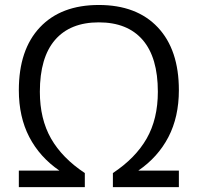

<svg xmlns="http://www.w3.org/2000/svg" viewBox="-20 -770 814 790"><path d="M57.5 0V-68H224.5Q143.5 -123.5 100.5 -206.2Q57.5 -289 57.5 -399Q57.5 -565.5 144.2 -657.5Q231 -749.5 386.5 -749.5Q542.5 -749.5 629.2 -657.5Q716 -565.5 716 -399Q716 -289 673 -206.2Q630 -123.5 549 -68H716V0H444.5V-58Q537.5 -119.5 583.5 -200Q629.5 -280.5 629.5 -392.5Q629.5 -533.5 567 -605.8Q504.5 -678 386.5 -678Q269 -678 206.5 -605.8Q144 -533.5 144 -392.5Q144 -280.5 190 -200Q236 -119.5 329 -58V0Z"/></svg>

Font: Encode Sans SmExp
Style: Regular
Weight: 400
Width: 6
Designer: Multiple Designers
Foundry: Impallari Type
Version: Version 3.002; ttfautohint (v1.8.3) -l 8 -r 50 -G 200 -x 14 